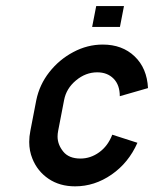

<svg xmlns="http://www.w3.org/2000/svg" viewBox="-20 -624 519 648"><path d="M358.9 -169.4 443.8 -142.1Q414.1 -74.7 356.7 -34.9Q299.3 4.9 233.4 4.9Q181.6 4.9 144 -20.5Q106.4 -45.9 89.4 -88.4Q78.6 -114.7 78.6 -145Q78.6 -163.1 82.5 -182.6L102.5 -286.1Q113.3 -338.4 146.5 -380.6Q179.7 -422.9 227.3 -448.2Q274.9 -473.6 326.7 -473.6Q392.6 -473.6 434.3 -433.8Q476.1 -394 479.5 -326.7L384.3 -299.3Q384.3 -337.4 363.3 -358.6Q342.3 -379.9 308.1 -379.9Q269 -379.9 236.3 -352.5Q203.6 -325.2 196.3 -286.1L176.3 -182.6Q174.3 -172.4 174.3 -163.1Q174.3 -136.2 193.4 -112.5Q212.4 -88.9 251.5 -88.9Q285.6 -88.9 314.9 -110.1Q344.2 -131.3 358.9 -169.4ZM291 -533.2 304.7 -603.5H398.4L384.8 -533.2Z"/></svg>

Font: Lambda
Style: Italic
Weight: 400
Italic angle: -11°
Designer: GGBotNet
Version: 0.22